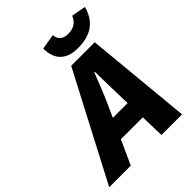

<svg xmlns="http://www.w3.org/2000/svg" viewBox="-302 -979 1107 1107"><g transform="rotate(-45 252.0 -425.0)"><path d="M-66 0 274 -650H466L528 0H360L350 -344Q349 -391 347.5 -436Q346 -481 346 -530H342Q323 -482 305 -436.5Q287 -391 266 -344L110 0ZM110 -148 138 -268H440L412 -148ZM376 -694Q322 -694 290 -712.5Q258 -731 244 -762.5Q230 -794 230 -834L324 -850Q327 -819 345 -805.5Q363 -792 394 -792Q424 -792 447 -806Q470 -820 482 -850L570 -834Q557 -786 531 -755Q505 -724 466 -709Q427 -694 376 -694Z"/></g></svg>

Font: Source Sans 3 ExtraLight Black
Style: Italic
Weight: 900
Italic angle: -11°
Version: Version 3.052;hotconv 1.1.0;makeotfexe 2.6.0